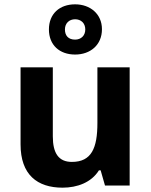

<svg xmlns="http://www.w3.org/2000/svg" viewBox="-20 -950 697 887"><path d="M327 -698C397 -698 451 -742 451 -815C451 -886 396 -930 327 -930C255 -930 206 -886 206 -814C206 -742 255 -698 327 -698ZM327 -767C296 -767 280 -785 280 -814C280 -843 300 -861 327 -861C354 -861 374 -843 374 -814C374 -785 354 -767 327 -767ZM579 -639H430V-382C430 -266 403 -202 312 -202C251 -202 224 -242 224 -320V-639H75V-283C75 -143 152 -83 269 -83C337 -83 402 -107 437 -163H445L465 -93H579Z"/></svg>

Font: Noto Sans Telugu UI
Style: Bold
Weight: 700
Designer: Jelle Bosma - Monotype Design Team
Foundry: Monotype Imaging Inc.
Version: Version 2.005